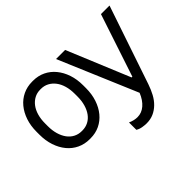

<svg xmlns="http://www.w3.org/2000/svg" viewBox="-141 -792 1254 1254"><g transform="rotate(-45 485.5 -165.0)"><path d="M257 6H265Q312 6 350.5 -12.5Q389 -31 417 -65Q445 -99 460.5 -145.5Q476 -192 476 -247V-273Q476 -329 460.5 -375Q445 -421 417 -455Q389 -489 350.5 -507.5Q312 -526 265 -526H257Q211 -526 172 -507.5Q133 -489 105 -455Q77 -421 61.5 -375Q46 -329 46 -273V-247Q46 -192 61.5 -145.5Q77 -99 105 -65Q133 -31 172 -12.5Q211 6 257 6ZM258 -68Q228 -68 203 -81Q178 -94 160.5 -118Q143 -142 133.5 -175Q124 -208 124 -247V-273Q124 -313 133.5 -346Q143 -379 161 -402.5Q179 -426 203.5 -439Q228 -452 258 -452H264Q294 -452 318.5 -439Q343 -426 361 -402.5Q379 -379 388.5 -346Q398 -313 398 -273V-247Q398 -208 388.5 -175Q379 -142 361.5 -118Q344 -94 319 -81Q294 -68 264 -68ZM593 196Q630 196 659 183Q688 170 711.5 147Q735 124 752 92.5Q769 61 782 23L966 -520H887L743 -86H736L556 -520H472L702 22Q682 71 650.5 98Q619 125 580 125Q566 125 550 121.5Q534 118 516 110V178Q534 189 556 192.5Q578 196 593 196Z"/></g></svg>

Font: Fixel Variable
Style: Regular
Weight: 100
Width: 3
Designer: AlfaBravo + MacPaw
Foundry: Kyrylo Tkachov, Marchela Mozhyna, Serhii Makarenko, Maria Weinstein, Zakhar Kryvoshyya
Version: Version 1.211